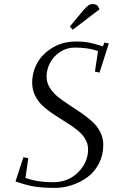

<svg xmlns="http://www.w3.org/2000/svg" viewBox="-20 -916 555 944"><path d="M56.2 -23.9 95.2 -143.1 119.1 -138.2 105 -41Q166 -20 241.2 -20Q315.4 -20 364.3 -69.1Q413.1 -118.2 413.1 -182.1Q413.1 -210 397.9 -234.4Q382.8 -258.8 358.6 -277.6Q334.5 -296.4 305.2 -314.5Q275.9 -332.5 246.3 -352.1Q216.8 -371.6 192.6 -393.1Q168.5 -414.6 153.3 -444.6Q138.2 -474.6 138.2 -509.8Q138.2 -560.5 163.1 -606Q188 -651.4 238.3 -681.6Q288.6 -711.9 354 -711.9Q391.6 -711.9 419.2 -706.3Q446.8 -700.7 485.8 -688L493.2 -707L515.1 -702.1L469.2 -559.1L446.8 -564L461.9 -665Q414.6 -682.1 348.1 -682.1Q308.6 -682.1 276.1 -661.1Q243.7 -640.1 226.3 -607.4Q209 -574.7 209 -539.1Q209 -510.7 224.4 -485.4Q239.7 -460 264.4 -440.2Q289.1 -420.4 318.8 -401.1Q348.6 -381.8 378.2 -361.6Q407.7 -341.3 432.4 -319.3Q457 -297.4 472.4 -267.8Q487.8 -238.3 487.8 -204.1Q487.8 -153.3 466.3 -111.8Q444.8 -70.3 409.9 -44.9Q375 -19.5 333.7 -5.9Q292.5 7.8 250 7.8Q191.4 7.8 151.4 1.5Q111.3 -4.9 56.2 -23.9ZM323.2 -785.2 388.2 -863.8Q406.2 -883.8 415 -889.9Q423.8 -896 437 -896Q442.4 -896 448 -894.3Q453.6 -892.6 456.1 -890.6L459 -889.2L469.2 -870.1L337.9 -770Z"/></svg>

Font: Dehuti
Style: Italic
Weight: 400
Version: Version 1.2